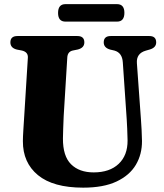

<svg xmlns="http://www.w3.org/2000/svg" viewBox="-20 -870 772 906"><path d="M578 -306 559.5 -576Q556.5 -621.5 519.5 -631.5L500 -636Q469.5 -644.5 469.5 -670Q469.5 -700 502.5 -700H684.5Q717 -700 717 -670Q717 -645.5 687 -636.5L668 -631Q622.5 -618 626 -571.5L645 -308Q647 -282 648.2 -257Q649.5 -232 650 -205Q650.5 -142 621 -92.2Q591.5 -42.5 530 -13.5Q468.5 15.5 372.5 15.5Q231 15.5 159.2 -43.5Q87.5 -102.5 88 -204Q88 -223.5 90.2 -257.5Q92.5 -291.5 94.5 -325L111.5 -598Q113 -624.5 83.5 -631.5L60 -636Q29 -643.5 29 -670Q29 -700 62.5 -700H345Q378 -700 378 -670Q378 -644.5 347.5 -636.5L323 -631.5Q299 -626 297.5 -598.5L280.5 -322Q279 -289.5 278.2 -262.8Q277.5 -236 277 -216.5Q276.5 -133.5 315.2 -95Q354 -56.5 422 -56.5Q497.5 -56.5 540 -96.8Q582.5 -137 582 -207.5Q581.5 -241.5 580.2 -263.8Q579 -286 578 -306ZM254 -809Q254 -850.5 289 -850.5H532Q567 -850.5 567 -809.5Q567 -768 532 -768H289Q254 -768 254 -809Z"/></svg>

Font: Fraunces 72pt Soft
Style: Bold
Weight: 700
Version: Version 1.000;[b76b70a41]